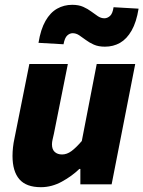

<svg xmlns="http://www.w3.org/2000/svg" viewBox="-20 -766 596 798"><path d="M150 12Q89 12 60.5 -21Q32 -54 32 -118Q32 -135 34 -153.5Q36 -172 40 -190L102 -500H262L204 -210Q201 -197 198.5 -186Q196 -175 196 -166Q196 -145 207.5 -134.5Q219 -124 238 -124Q258 -124 277 -138Q296 -152 320 -180L382 -500H542L444 0H314V-64H310Q279 -34 237 -11Q195 12 150 12ZM416 -572Q389 -572 370 -580.5Q351 -589 336.5 -600Q322 -611 309 -619.5Q296 -628 282 -628Q270 -628 259.5 -618.5Q249 -609 244 -582L140 -588Q149 -644 169 -679Q189 -714 217.5 -730Q246 -746 280 -746Q307 -746 326 -737.5Q345 -729 359.5 -718Q374 -707 387 -698.5Q400 -690 414 -690Q426 -690 437 -699.5Q448 -709 452 -736L556 -730Q547 -674 527 -639Q507 -604 479 -588Q451 -572 416 -572Z"/></svg>

Font: Source Sans 3 ExtraLight Black
Style: Italic
Weight: 900
Italic angle: -11°
Version: Version 3.052;hotconv 1.1.0;makeotfexe 2.6.0